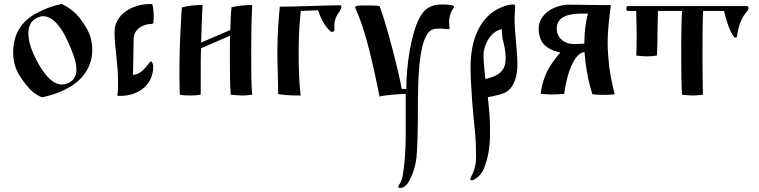

<svg xmlns="http://www.w3.org/2000/svg" viewBox="-20 -467 3746 947"><path d="M193 12C238 1 280 -11 329 -41C394 -80 435 -145 435 -218C435 -285 415 -319 380 -369C354 -407 314 -433 288 -446C286 -447 285 -447 284 -447C282 -447 280 -447 278 -446C245 -439 210 -428 162 -403C83 -362 45 -295 45 -209C45 -145 65 -105 104 -55C129 -23 148 -4 184 12H186H188H191ZM320 -59C308 -53 297 -50 286 -50C234 -50 191 -111 160 -170C139 -209 120 -259 120 -302C120 -335 131 -363 160 -378C172 -384 182 -387 193 -387C245 -387 287 -323 312 -268C332 -224 357 -168 357 -124C357 -96 347 -73 320 -59Z M736 -140C736 -148 730 -164 724 -164C723 -164 722 -164 721 -163C706 -145 677 -98 636 -98C636 -125 639 -215 639 -275C639 -324 688 -349 727 -349C730 -349 737 -352 737 -355C737 -360 738 -372 738 -387C738 -413 736 -428 731 -447H719C636 -447 545 -398 545 -310C545 -230 562 -157 562 -72V-31C562 -19 561 -9 559 0C558 3 561 6 563 6H573C662 6 736 -48 736 -140Z M970 0V-91C970 -129 970 -210 972 -229L1115 -291C1114 -270 1114 -249 1114 -227V-163C1114 -108 1114 -46 1118 0C1127 1 1160 4 1169 4H1183C1191 4 1215 1 1224 0C1219 -42 1219 -140 1219 -198V-210C1219 -302 1220 -356 1224 -442C1189 -442 1150 -439 1122 -431C1118 -401 1117 -358 1116 -319L972 -257C974 -317 976 -385 979 -443C944 -442 905 -439 877 -430C876 -415 874 -394 873 -367C868 -274 865 -211 865 -104C865 -65 866 -15 867 0C882 3 899 4 918 4C937 4 952 3 970 0Z M1352 -3C1375 1 1411 4 1440 4H1463C1456 -48 1453 -126 1453 -203C1453 -283 1457 -362 1464 -413C1476 -413 1519 -416 1541 -416H1549C1562 -376 1581 -339 1608 -314C1611 -311 1615 -310 1619 -310C1624 -310 1630 -313 1630 -322C1630 -327 1629 -332 1629 -337C1629 -369 1639 -389 1655 -411C1659 -417 1664 -427 1664 -433C1664 -437 1662 -440 1659 -441C1593 -441 1443 -434 1360 -434C1355 -382 1348 -295 1348 -215C1348 -148 1352 -63 1352 -3Z M2160 -445C2104 -445 2070 -423 2046 -373C2007 -293 1984 -145 1984 -28C1976 -28 1969 -29 1961 -29C1953 -87 1887 -349 1852 -437C1834 -440 1813 -440 1792 -440H1780H1766C1750 -440 1732 -439 1732 -431C1732 -430 1733 -425 1734 -424C1750 -389 1764 -349 1777 -307C1813 -189 1838 -59 1852 9C1874 4 1895 2 1918 0C1938 -2 1960 -4 1977 -4H1981V211C1981 264 1976 336 1970 375C1966 403 1963 424 1950 442C1946 447 1944 451 1944 454C1944 458 1949 460 1954 460C1957 460 1963 459 1966 458C1988 448 1999 427 2009 404C2022 373 2029 349 2034 312C2039 263 2041 158 2041 103V74C2041 52 2041 28 2042 -4C2043 -116 2052 -279 2103 -316C2115 -325 2134 -326 2151 -326C2166 -326 2181 -323 2192 -323C2195 -323 2198 -327 2198 -329C2196 -339 2195 -347 2195 -356C2195 -385 2205 -414 2218 -429C2219 -431 2220 -432 2220 -433C2220 -444 2179 -445 2160 -445Z M2374 -77C2370 -119 2365 -153 2365 -198C2365 -211 2368 -225 2373 -239C2385 -276 2413 -316 2455 -323C2456 -312 2456 -295 2458 -281L2467 -242C2471 -223 2474 -199 2474 -177C2474 -110 2429 -90 2374 -77ZM2518 -382C2518 -397 2521 -422 2521 -435C2521 -441 2518 -445 2514 -445C2483 -445 2451 -432 2425 -417C2343 -367 2301 -267 2301 -136C2301 -39 2314 99 2324 196C2327 231 2328 272 2328 307C2328 353 2316 381 2300 413C2299 414 2299 415 2299 416C2299 419 2302 422 2307 422H2310C2331 416 2356 390 2365 369C2387 315 2397 262 2397 187C2397 116 2394 84 2386 12C2420 7 2470 -4 2489 -22C2519 -48 2532 -100 2532 -145C2532 -223 2518 -296 2518 -382Z M2726 -326C2726 -389 2793 -400 2850 -400H2880C2877 -389 2872 -370 2866 -325C2863 -299 2862 -252 2862 -252C2836 -250 2820 -250 2810 -250C2762 -250 2726 -281 2726 -326ZM2637 -326C2637 -256 2675 -223 2744 -208L2736 -199C2713 -171 2697 -149 2680 -118C2670 -100 2650 -46 2647 -4C2647 -4 2680 -1 2699 -1C2720 -1 2741 -2 2763 -4C2766 -30 2771 -54 2776 -75C2788 -127 2819 -208 2863 -210L2868 -158C2875 -104 2887 -45 2902 -2C2921 0 2939 1 2956 1C2977 1 2995 0 3012 -2C3011 -7 2994 -68 2985 -136C2980 -183 2977 -222 2977 -257C2977 -316 2984 -367 2993 -442H2986H2956H2945L2790 -444C2708 -444 2637 -394 2637 -326Z M3447 0C3446 -48 3445 -107 3445 -159V-217C3445 -285 3445 -356 3448 -413H3551L3559 -382C3569 -347 3581 -310 3601 -284C3604 -280 3614 -281 3615 -286C3621 -335 3637 -383 3665 -411C3668 -414 3672 -422 3672 -428C3672 -433 3669 -437 3662 -437H3077C3071 -437 3069 -430 3069 -425C3069 -419 3071 -413 3077 -413H3118C3118 -385 3120 -352 3120 -321V-278C3120 -251 3120 -215 3118 -193C3135 -191 3150 -189 3168 -189C3187 -189 3202 -190 3220 -193C3222 -223 3223 -268 3223 -303L3224 -365C3225 -385 3225 -401 3225 -413H3344C3341 -363 3340 -292 3340 -233C3340 -169 3340 -42 3344 0C3361 2 3379 4 3397 4C3415 4 3430 2 3447 0Z"/></svg>

Font: Ponomar Unicode
Style: Regular
Weight: 400
Version: 1.3